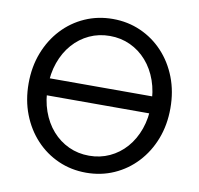

<svg xmlns="http://www.w3.org/2000/svg" viewBox="-82 -817 945 913"><g transform="rotate(10 391.0 -361.0)"><path d="M141.6 -361.3Q141.6 -425.3 160.4 -478.3Q179.2 -531.2 213.1 -569.8Q247.1 -608.4 292.5 -629.4Q337.9 -650.4 391.1 -650.4Q444.3 -650.4 489.7 -629.4Q535.2 -608.4 569.1 -569.8Q603 -531.2 621.8 -478.3Q640.6 -425.3 640.6 -361.3Q640.6 -297.4 621.8 -244.4Q603 -191.4 569.1 -152.8Q535.2 -114.3 489.7 -93.3Q444.3 -72.3 391.1 -72.3Q337.9 -72.3 292.5 -93.3Q247.1 -114.3 213.1 -152.8Q179.2 -191.4 160.4 -244.4Q141.6 -297.4 141.6 -361.3ZM48.8 -361.3Q48.8 -280.8 75 -213.1Q101.1 -145.5 147.7 -95.5Q194.3 -45.4 256.6 -17.8Q318.8 9.8 391.1 9.8Q463.4 9.8 525.6 -17.8Q587.9 -45.4 634.5 -95.5Q681.2 -145.5 707.3 -213.1Q733.4 -280.8 733.4 -361.3Q733.4 -441.9 707.3 -509.5Q681.2 -577.1 634.5 -627.2Q587.9 -677.2 525.6 -704.8Q463.4 -732.4 391.1 -732.4Q318.8 -732.4 256.6 -704.8Q194.3 -677.2 147.7 -627.2Q101.1 -577.1 75 -509.5Q48.8 -441.9 48.8 -361.3ZM116.7 -402.3V-320.3H391.1H655.8V-402.3H391.1Z"/></g></svg>

Font: Giphurs
Style: Regular
Weight: 400
Version: Version 2.010